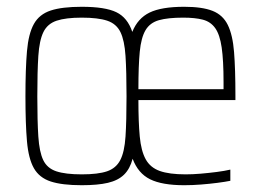

<svg xmlns="http://www.w3.org/2000/svg" viewBox="-20 -538 768 566"><path d="M221 8Q163 8 129.5 -3Q96 -14 80 -42Q64 -70 59.5 -121.5Q55 -173 55 -254Q55 -335 59.5 -387Q64 -439 80 -467.5Q96 -496 129.5 -507Q163 -518 221 -518Q290 -518 323 -502Q356 -486 370 -444Q386 -484 421 -501Q456 -518 523 -518Q576 -518 606.5 -506Q637 -494 651.5 -464.5Q666 -435 670 -384.5Q674 -334 674 -256V-243H388Q388 -178 392 -135.5Q396 -93 409.5 -68.5Q423 -44 451 -34Q479 -24 527 -24Q548 -24 571.5 -26Q595 -28 618.5 -31Q642 -34 659 -38V-5Q644 -2 621 1Q598 4 572.5 6Q547 8 523 8Q458 8 422.5 -9.5Q387 -27 371 -70Q363 -40 345.5 -23Q328 -6 298 1Q268 8 221 8ZM221 -24Q269 -24 295.5 -33Q322 -42 334.5 -66Q347 -90 350 -135.5Q353 -181 353 -254Q353 -327 350 -373Q347 -419 335 -443.5Q323 -468 296 -477Q269 -486 221 -486Q174 -486 147 -477Q120 -468 108 -443.5Q96 -419 93 -373Q90 -327 90 -254Q90 -181 93 -135.5Q96 -90 107.5 -66Q119 -42 146 -33Q173 -24 221 -24ZM639 -259V-296Q639 -360 633.5 -398Q628 -436 614.5 -455Q601 -474 578 -480Q555 -486 520 -486Q475 -486 448.5 -478.5Q422 -471 409 -449Q396 -427 392 -385.5Q388 -344 388 -275H655Z"/></svg>

Font: Saira Condensed Thin
Style: Regular
Weight: 250
Width: 3
Designer: Hector Gatti with collaboration of the Omnibus-Type team
Foundry: Omnibus-Type
Version: Version 1.101